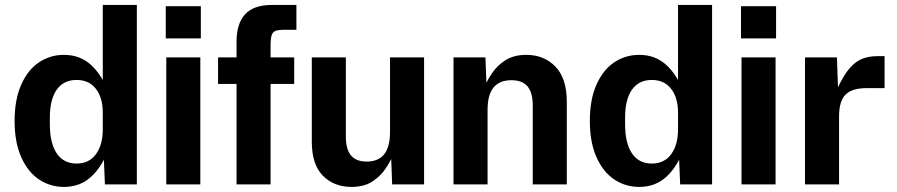

<svg xmlns="http://www.w3.org/2000/svg" viewBox="-20 -726 3531 756"><path d="M409.7 -144 388.1 -120 393.1 0H518.8V-706.5H384.7V-380L409.7 -356Q383.1 -429 339.4 -469.5Q295.8 -510 231.8 -510Q178.1 -510 134.2 -481Q90.2 -452 63.9 -393.4Q37.5 -334.7 37.5 -250Q37.5 -165.3 63.9 -106.6Q90.2 -48 134.2 -19Q178.1 10 231.8 10Q295.8 10 339.4 -30.5Q383.1 -71 409.7 -144ZM176.3 -236.8V-263.2Q176.3 -334.3 203.3 -372.8Q230.4 -411.2 281.3 -411.2Q330.7 -411.2 357.7 -376.1Q384.7 -340.9 384.7 -283V-216.8Q384.7 -155.5 357.7 -118.8Q330.7 -82 281.3 -82Q230.4 -82 203.3 -122.2Q176.3 -162.5 176.3 -236.8Z M634.7 -500H768.8V0H634.7ZM632.7 -701.6V-574.7H770.8V-701.6Z M1050.4 -706.5H1147.1V-608.7H1100.9Q1076.3 -608.7 1065 -604.5Q1053.7 -600.2 1049.6 -587Q1045.4 -573.8 1045.4 -545.2V0H911.4V-562.5Q911.4 -632.5 944.9 -669.5Q978.4 -706.5 1050.4 -706.5ZM838.6 -500H1138.4V-395.5H838.6Z M1207.7 -168V-500H1341.8V-188.5Q1341.8 -139 1361.7 -114.4Q1381.6 -89.8 1423.8 -89.8Q1469.2 -89.8 1492.5 -118.3Q1515.7 -146.9 1515.7 -206.8V-500H1649.8V0H1524.1L1519.1 -133.5L1540.7 -142.5Q1519.8 -94.5 1499.1 -63.3Q1478.5 -32.1 1445.6 -11Q1412.8 10 1364.4 10Q1295.1 10 1251.4 -34.1Q1207.7 -78.2 1207.7 -168Z M1765.7 -500H1891.4L1896.4 -366.5L1874.8 -357.5Q1895.7 -405.5 1916.5 -436.7Q1937.3 -467.9 1970.5 -489Q2003.7 -510 2052 -510Q2122.4 -510 2167.1 -463.6Q2211.8 -417.3 2211.8 -325.2V0H2077.7V-311.5Q2077.7 -361 2057.3 -385.6Q2036.9 -410.2 1993.7 -410.2Q1947.3 -410.2 1923.5 -381.7Q1899.8 -353.1 1899.8 -293.2V0H1765.7Z M2674.7 -144 2653.1 -120 2658.1 0H2783.8V-706.5H2649.7V-380L2674.7 -356Q2648.1 -429 2604.4 -469.5Q2560.8 -510 2496.8 -510Q2443.1 -510 2399.2 -481Q2355.2 -452 2328.9 -393.4Q2302.5 -334.7 2302.5 -250Q2302.5 -165.3 2328.9 -106.6Q2355.2 -48 2399.2 -19Q2443.1 10 2496.8 10Q2560.8 10 2604.4 -30.5Q2648.1 -71 2674.7 -144ZM2441.3 -236.8V-263.2Q2441.3 -334.3 2468.3 -372.8Q2495.4 -411.2 2546.3 -411.2Q2595.7 -411.2 2622.7 -376.1Q2649.7 -340.9 2649.7 -283V-216.8Q2649.7 -155.5 2622.7 -118.8Q2595.7 -82 2546.3 -82Q2495.4 -82 2468.3 -122.2Q2441.3 -162.5 2441.3 -236.8Z M2899.7 -500H3033.8V0H2899.7ZM2897.7 -701.6V-574.7H3035.8V-701.6Z M3149.7 -500H3275.4L3280.4 -359.7L3264.8 -350.7Q3291 -410.5 3314.3 -443.2Q3337.7 -475.9 3366 -490.5Q3394.3 -505 3436 -505H3463V-379H3392.5Q3334.6 -379 3309.2 -353.4Q3283.8 -327.9 3283.8 -267V0H3149.7Z"/></svg>

Font: TASA Orbiter VF Text
Style: Regular
Weight: 400
Designer: Weizhong Zhang
Foundry: 本地遙控
Version: Version 1.001;Glyphs 3.2 (3192)